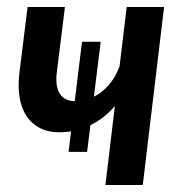

<svg xmlns="http://www.w3.org/2000/svg" viewBox="-20 -530 528 550"><path d="M450 -510 389 0H282L309 -226Q277.5 -190 239 -171.5L229.5 -95H176.5L183.5 -153.5Q175.5 -152.5 167.5 -151.8Q159.5 -151 151 -151Q117.5 -151 93.8 -163.5Q70 -176 55.5 -198.2Q41 -220.5 36 -251.8Q31 -283 35.5 -320.5L59 -510H166L142.5 -320.5Q140.5 -303.5 142.2 -289Q144 -274.5 150 -263.8Q156 -253 167 -246.8Q178 -240.5 194 -240L215 -410.5H268.5L249 -253Q273 -265 292 -287Q311 -309 322.5 -340L343 -510Z"/></svg>

Font: Lato SemiBold
Style: Italic
Weight: 600
Italic angle: -7°
Designer: Lukasz Dziedzic with Adam Twardoch and Botio Nikoltchev
Foundry: tyPoland Lukasz Dziedzic
Version: Version 2.015; 2015-08-06; http://www.latofonts.com/